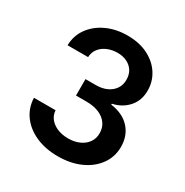

<svg xmlns="http://www.w3.org/2000/svg" viewBox="-170 -877 993 1028"><g transform="rotate(30 326.0 -363.5)"><path d="M325.6 9.9Q248.9 9.9 189.5 -16.3Q130 -42.6 95.5 -89.5Q61.1 -136.4 58.9 -197.8H192.5Q194.2 -168.3 212 -146.5Q229.8 -124.6 259.2 -112.6Q288.7 -100.5 325.3 -100.5Q364.3 -100.5 394.5 -114.2Q424.7 -127.8 441.8 -152.3Q458.8 -176.8 458.5 -208.8Q458.8 -241.8 441.4 -267Q424 -292.3 391.2 -306.5Q358.3 -320.7 312.1 -320.7H247.9V-422.2H312.1Q350.1 -422.2 378.7 -435.4Q407.3 -448.5 423.7 -472.5Q440 -496.4 439.6 -528.1Q440 -558.9 426 -581.9Q411.9 -604.8 386.5 -617.5Q361.2 -630.3 327.1 -630.3Q293.7 -630.3 265.3 -618.3Q236.9 -606.2 219.5 -584Q202.1 -561.8 201 -531.2H74.2Q75.6 -592.3 109.6 -638.7Q143.5 -685 200.3 -711.1Q257.1 -737.2 327.8 -737.2Q400.6 -737.2 454.4 -710Q508.2 -682.9 537.6 -637.1Q567.1 -591.3 567.1 -535.9Q567.5 -474.4 531.1 -432.9Q494.7 -391.3 435.7 -378.6V-372.9Q512.4 -362.2 553.4 -316.2Q594.5 -270.2 594.1 -202.1Q594.1 -141 559.5 -92.9Q524.9 -44.7 464.3 -17.4Q403.8 9.9 325.6 9.9Z"/></g></svg>

Font: InterMG SemiBold
Style: Regular
Weight: 600
Designer: Rasmus Andersson
Foundry: rsms
Version: Version 3.019;December 26, 2023;FontCreator 15.0.0.2955 64-b